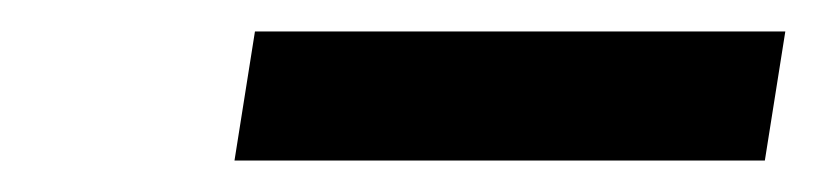

<svg xmlns="http://www.w3.org/2000/svg" viewBox="-20 -672 519 122"><path d="M129 -570H466L479 -652H142Z"/></svg>

Font: Charger Pro
Style: BdExtObl
Weight: 700
Designer: Jasper
Foundry: Cannot Into Space Fonts
Version: Version 1.09